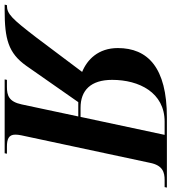

<svg xmlns="http://www.w3.org/2000/svg" viewBox="-28 -780 754 845"><g transform="rotate(90 349.5 -357.0)"><path d="M-53 0H-28C98 0 160 -16 216 -95L376 -324H439L386 -75C374 -18 346 -10 309 -10H278L276 0H601L603 -10H572C540 -10 519 -17 519 -47C519 -54 520 -64 522 -73L643 -639C654 -696 685 -704 719 -704H750L752 -714H443C223 -714 138 -629 138 -498C138 -412 189 -363 243 -341L92 -140C9 -32 -12 -10 -49 -10H-51ZM401 -334C324 -334 278 -379 278 -473C278 -592 334 -704 462 -704H520L441 -334Z"/></g></svg>

Font: Noto Serif Display SemiBold
Style: Italic
Weight: 600
Italic angle: -12°
Designer: Monotype Design Team
Foundry: Monotype Imaging Inc.
Version: Version 2.009